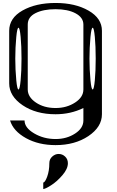

<svg xmlns="http://www.w3.org/2000/svg" viewBox="-20 -770 790 1294"><path d="M589.8 -521.5Q583 -449.2 583 -375Q583 -300.8 589.8 -228.5Q595.7 -167 604.5 -167Q613.3 -167 619.1 -228.5Q625 -290 625 -375Q625 -460 619.1 -521.5Q613.3 -583 604.5 -583Q595.7 -583 589.8 -521.5ZM89.8 -521.5Q83 -449.2 83 -375Q83 -300.8 89.8 -228.5Q95.7 -167 104.5 -167Q113.3 -167 119.1 -228.5Q125 -290 125 -375Q125 -460 119.1 -521.5Q113.3 -583 104.5 -583Q95.7 -583 89.8 -521.5ZM542 -167V-604.5Q542 -652.3 488.3 -680.7Q436.5 -708 354.5 -708Q272.5 -708 219.7 -681.6Q167 -655.3 167 -604.5V-167Q167 -116.2 221.7 -79.1Q276.4 -42 354.5 -42Q429.7 -42 486.3 -79.1Q542 -115.2 542 -167ZM667 0Q667 85.9 575.2 147.5Q484.4 208 354.5 208Q240.2 208 155.3 161.1Q69.3 113.3 47.9 42H145.5Q145.5 90.8 210 128.9Q274.4 167 354.5 167Q429.7 167 486.3 129.9Q542 93.8 542 42V-42Q456.1 0 354.5 0Q222.7 0 132.8 -60.5Q42 -122.1 42 -208V-562.5Q42 -648.4 131.8 -699.2Q221.7 -750 354.5 -750Q487.3 -750 577.1 -698.2Q667 -646.5 667 -562.5ZM437.5 330.1Q437.5 368.2 400.4 411.1Q362.3 455.1 323.2 479.5Q284.2 503.9 271.5 503.9V460Q283.2 460 297.9 420.9Q312.5 380.9 312.5 330.1Q312.5 302.7 332 285.2Q351.6 267.6 375 267.6Q400.4 267.6 418.9 285.2Q437.5 302.7 437.5 330.1Z"/></svg>

Font: okolaksMetalik
Style: bold
Weight: 700
Width: 7
Version: Version 0.6